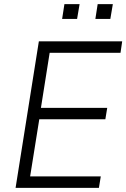

<svg xmlns="http://www.w3.org/2000/svg" viewBox="-20 -904 608 924"><path d="M55 0 167 -705H568L560 -650H219L177 -385H496L487 -330H169L125 -55H465L456 0ZM439 -813 450 -884H523L511 -813ZM279 -813 290 -884H363L351 -813Z"/></svg>

Font: Nunito Sans 10pt SemiCondensed Light
Style: Italic
Weight: 300
Width: 4
Italic angle: -9°
Designer: Vernon Adams
Foundry: Vernon Adams
Version: Version 3.101;gftools[0.9.27]